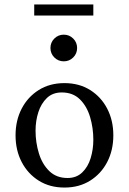

<svg xmlns="http://www.w3.org/2000/svg" viewBox="-20 -834 580 864"><path d="M270 10Q204 10 154.5 -21Q105 -52 77.5 -105Q50 -158 50 -225Q50 -292 77.5 -345Q105 -398 154.5 -429Q204 -460 270 -460Q336 -460 385.5 -429Q435 -398 462.5 -345Q490 -292 490 -225Q490 -158 462.5 -105Q435 -52 385.5 -21Q336 10 270 10ZM284 -33Q324 -33 350 -58Q376 -83 388 -122.5Q400 -162 400 -205Q400 -258 385.5 -307Q371 -356 339.5 -387Q308 -418 258 -418Q217 -418 191 -393Q165 -368 152.5 -329Q140 -290 140 -246Q140 -193 155 -144Q170 -95 202 -64Q234 -33 284 -33ZM267 -558Q242 -558 224.5 -575.5Q207 -593 207 -618Q207 -643 224.5 -660.5Q242 -678 267 -678Q292 -678 309.5 -660.5Q327 -643 327 -618Q327 -593 309.5 -575.5Q292 -558 267 -558ZM134 -764V-814H400V-764Z"/></svg>

Font: Spectral
Style: Regular
Weight: 400
Designer: Jean-Baptiste Levee
Foundry: Production Type
Version: Version 2.001